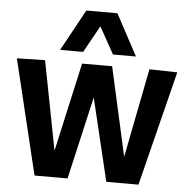

<svg xmlns="http://www.w3.org/2000/svg" viewBox="-55 -844 881 898"><g transform="rotate(5 386.0 -395.0)"><path d="M140 0 10 -539 142 -542 223 -124 316 -541H457L550 -124L632 -542L763 -539L628 0H477L384 -388L295 0ZM208 -596 314 -790H460L564 -596H456L386 -722L316 -596Z"/></g></svg>

Font: Georama ExtraCondensed Thin SemiBold
Style: Regular
Weight: 600
Version: Version 1.001